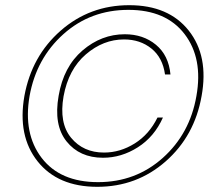

<svg xmlns="http://www.w3.org/2000/svg" viewBox="-20 -722 843 740"><path d="M757 -352Q730 -198 618.5 -100Q507 -2 355 -2Q203 -2 125 -100Q47 -198 74 -352Q102 -506 214 -604Q326 -702 478 -702Q630 -702 707.5 -604Q785 -506 757 -352ZM475 -684Q329 -684 224.5 -590.5Q120 -497 94 -352Q69 -207 140.5 -113.5Q212 -20 358 -20Q503 -20 607.5 -113.5Q712 -207 737 -352Q763 -497 691.5 -590.5Q620 -684 475 -684ZM461 -590Q371 -590 298 -527.5Q225 -465 206 -353Q186 -240 236.5 -177Q287 -114 377 -114Q448 -114 511.5 -154.5Q575 -195 608 -269H587Q555 -204 499 -169Q443 -134 381 -134Q301 -134 254 -191Q207 -248 225 -351Q244 -455 311 -512.5Q378 -570 458 -570Q520 -570 563.5 -535Q607 -500 616 -435H637Q630 -509 581 -549.5Q532 -590 461 -590Z"/></svg>

Font: Poppins Thin
Style: Italic
Weight: 250
Italic angle: -10°
Designer: Ninad Kale (Devanagari), Jonny Pinhorn (Latin)
Foundry: Indian Type Foundry
Version: Version 3.200;PS 1.000;hotconv 16.6.54;makeotf.lib2.5.65590